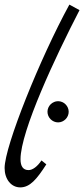

<svg xmlns="http://www.w3.org/2000/svg" viewBox="-22 -792 365 833"><path d="M158 -96C140 -69 119 -54 102 -54C78 -54 67 -71 67 -101C67 -223 220 -549 323 -748L279 -772C152 -540 -2 -157 -2 -63C-2 -15 26 21 66 21C108 21 138 -15 179 -79ZM184 -307C184 -282 205 -261 230 -261C255 -261 276 -282 276 -307C276 -332 255 -353 230 -353C205 -353 184 -332 184 -307Z"/></svg>

Font: Marck Script
Style: Regular
Weight: 400
Designer: Denis Masharov, Marck Fogel
Foundry: Denis Masharov
Version: Version 1.002